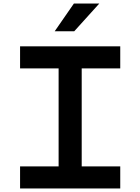

<svg xmlns="http://www.w3.org/2000/svg" viewBox="-20 -1061 790 1081"><path d="M93 0V-124H310V-676H93V-800H657V-676H440V-124H657V0ZM288 -885 396 -1041H539L398 -885Z"/></svg>

Font: Martian Mono SemiExpanded Medium
Style: Regular
Weight: 500
Width: 6
Designer: Roman Shamin
Foundry: Evil Martians
Version: Version 1.000